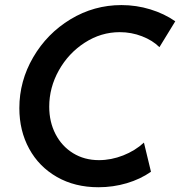

<svg xmlns="http://www.w3.org/2000/svg" viewBox="-20 -748 728 775"><path d="M58.1 -311.5Q58.1 -420.9 114 -516.8Q169.9 -612.8 264.6 -670.2Q359.4 -727.5 470.2 -727.5Q530.3 -727.5 586.7 -710.2Q643.1 -692.9 687.5 -662.1L623.5 -557.6Q596.2 -585 553.2 -601.6Q510.3 -618.2 463.4 -618.2Q387.7 -618.2 322 -575.7Q256.3 -533.2 217.5 -463.9Q178.7 -394.5 178.7 -317.4Q178.7 -255.9 204.1 -206.8Q229.5 -157.7 275.1 -129.6Q320.8 -101.6 379.4 -101.6Q428.7 -101.6 477.1 -120.6Q525.4 -139.6 561 -172.4L589.4 -54.7Q546.9 -24.9 491.7 -8.5Q436.5 7.8 377.4 7.8Q282.2 7.8 209.7 -33.7Q137.2 -75.2 97.7 -147.7Q58.1 -220.2 58.1 -311.5Z"/></svg>

Font: Reddit Sans Fudge SmBold Italic
Style: Regular
Weight: 600
Italic angle: -11.25°
Designer: Stephen Hutchings
Version: Version 1.013